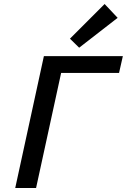

<svg xmlns="http://www.w3.org/2000/svg" viewBox="-20 -938 633 958"><path d="M567 -849 375 -700 329 -745 502 -918ZM593 -658 574 -574H285L160 0H56L199 -658Z"/></svg>

Font: EauTestInfant Semibold
Style: Italic
Weight: 600
Italic angle: -12°
Designer: Christian Thalmann (Catharsis Fonts)
Version: Version 0.001;PS 000.001;hotconv 1.0.88;makeotf.lib2.5.64775